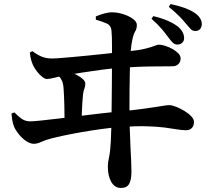

<svg xmlns="http://www.w3.org/2000/svg" viewBox="-20 -851 1040 947"><path d="M810.6 -666.1Q796.8 -685.4 778.4 -707.4Q759.9 -729.3 727.2 -758.4L736.1 -771.5Q774.1 -762.6 805.6 -749.3Q837 -736 857.7 -719.6Q888.1 -693.8 888.1 -662.7Q888.1 -648.8 878.5 -640Q868.8 -631.2 854.7 -631.2Q841.8 -631.2 832.5 -640.3Q823.2 -649.3 810.6 -666.1ZM896.9 -734.6Q882.5 -752.4 863.6 -771.6Q844.7 -790.8 812.5 -817.2L821.4 -831.1Q861.3 -822.4 888.6 -812.6Q916 -802.8 937.1 -789.5Q955.9 -777.6 965.6 -763Q975.4 -748.3 975.4 -731.9Q975.4 -719.7 967.9 -709Q960.5 -698.2 943.4 -698.2Q929.2 -698.2 920.5 -707.6Q911.7 -717.1 896.9 -734.6ZM452.5 -770Q473.9 -779.1 495.5 -784.9Q517 -790.7 534.7 -790.1Q560.7 -789.9 588.7 -780.9Q616.8 -771.9 635.9 -757.7Q655 -743.5 655 -728.4Q655 -709.1 646.9 -696.4Q638.8 -683.7 633.8 -660.7Q627.1 -629.7 625.2 -602.4Q623.3 -575.1 622.1 -548.4Q621.1 -524.5 620.2 -489.5Q619.3 -454.4 619 -411Q618.6 -367.6 618.6 -319.5Q618.6 -271.4 619.8 -222.8Q621.1 -174.2 623.5 -127.7Q625.5 -89.2 626.9 -58.6Q628.3 -28 628.3 -4.7Q628.3 36.8 616.7 56.5Q605.1 76.1 577.1 76.1Q546 76.1 529 46.7Q511.9 17.4 511.9 -29.6Q511.9 -49.1 518 -76.6Q524.1 -104 526.5 -153Q528.2 -180.7 529.1 -222.7Q530 -264.6 530.5 -313.3Q531 -361.9 531.5 -408.9Q532 -455.8 532.1 -493.8Q532.2 -531.8 532.2 -551.7Q532.2 -592.1 532.4 -619.9Q532.5 -647.8 531.9 -667.7Q531.3 -687.7 529.6 -702.2Q527.1 -725.2 507.9 -734.4Q488.7 -743.5 452.8 -754ZM211.4 -461.3Q201.9 -461.3 188.1 -472Q174.4 -482.7 162.1 -498.8Q149.7 -514.8 142.3 -530.9Q136.4 -544.7 132.6 -559Q128.9 -573.3 127.2 -592L139.5 -598.8Q166.9 -578.7 188.5 -570.6Q210 -562.6 236 -562.6Q252 -562.6 281.1 -564.9Q310.1 -567.2 347.1 -570.6Q384 -574 423.5 -577.9Q463 -581.8 499.9 -585.8Q536.8 -589.9 566.1 -593.1Q595.5 -596.4 610.8 -597.7Q665.6 -603.1 696.3 -610.9Q727 -618.6 742.1 -624.7Q757.1 -630.7 763.1 -630.7Q776.6 -630.7 794.9 -624.9Q813.2 -619.1 830.7 -609.4Q848.1 -599.6 859.5 -587.9Q870.9 -576.1 870.9 -563.2Q870.9 -546.6 860.6 -535.5Q850.4 -524.4 830.4 -524.1Q814.4 -523.8 787.2 -523.7Q760 -523.5 725.3 -523.2Q690.5 -522.9 651.4 -521Q612.3 -519.1 572.7 -516.3Q531.8 -513.6 482.6 -507.1Q433.5 -500.7 387.9 -493.5Q342.4 -486.3 309.6 -480.6Q280.5 -475.6 252.2 -468.5Q223.9 -461.3 211.4 -461.3ZM257.1 -500.3Q275.8 -501.5 293.1 -500.1Q310.4 -498.8 329.9 -493Q343.3 -489.3 359.9 -480.6Q376.4 -471.9 388.7 -460.8Q400.9 -449.6 400.9 -438.5Q400.9 -425.9 396.4 -414.7Q391.8 -403.5 389.4 -384Q387.7 -368.9 386.1 -344.4Q384.5 -319.9 383.6 -292.4Q382.7 -264.9 382.7 -239.9L298.1 -237.7Q298.1 -258 298.1 -281.6Q298.1 -305.2 297.4 -329.2Q296.7 -353.2 295.9 -374.6Q295.2 -396.1 293.8 -411.4Q292.3 -437.8 285.7 -452.5Q279.1 -467.2 270.5 -475.3Q261.9 -483.4 254.1 -488.5ZM36.6 -290.8 51 -296.6Q65 -281.7 84.2 -267.1Q103.3 -252.5 128.6 -252.5Q143.9 -252.5 181.5 -256.4Q219.2 -260.2 270.3 -266.4Q321.4 -272.7 376.3 -279.4Q431.1 -286.1 481.4 -292Q531.6 -297.9 566.8 -301.1Q632.8 -307.1 676.4 -313Q719.9 -318.8 746.9 -323.1Q773.9 -327.4 789.4 -329.9Q804.9 -332.4 814.5 -332.4Q827.8 -332.4 848.2 -324.5Q868.5 -316.6 889 -304.3Q909.5 -291.9 923.1 -277.6Q936.8 -263.2 936.8 -250.6Q936.8 -229.8 926 -219.3Q915.3 -208.8 899 -208.8Q876.5 -208.8 851.8 -213.1Q827.2 -217.4 792.1 -222Q756.9 -226.6 703.1 -228.2Q649.2 -229.8 567.8 -224.1Q527.8 -221.1 477.9 -214.2Q428 -207.3 379.5 -198.7Q331.1 -190.2 292.8 -182.1Q254.4 -174 236.6 -169.2Q204.7 -160.9 183.9 -151.3Q163.1 -141.7 147.6 -141.7Q128 -141.7 107.9 -155.9Q87.7 -170.2 72 -189.9Q56.3 -209.6 49.6 -225.9Q43.1 -241.1 40.1 -260.8Q37.1 -280.6 36.6 -290.8Z"/></svg>

Font: Noto Serif JP
Style: Regular
Weight: 200
Designer: Ryoko NISHIZUKA 西塚涼子 (kana & ideographs); Frank Grießhammer (Latin, Greek & Cyrillic); Wenlong ZHANG 张文龙 (bopomofo); San
Foundry: Adobe
Version: Version 2.001;hotconv 1.1.0;makeotfexe 2.6.0